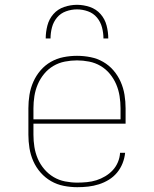

<svg xmlns="http://www.w3.org/2000/svg" viewBox="-20 -770 640 798"><path d="M301 8Q273 8 245 2.5Q217 -3 192.5 -17Q168 -31 149 -52.5Q130 -74 118.5 -100Q107 -126 102.5 -154Q98 -182 98 -210V-320Q98 -348 102.5 -376Q107 -404 118.5 -430Q130 -456 148.5 -477.5Q167 -499 191.5 -513Q216 -527 244 -532.5Q272 -538 300 -538Q328 -538 356 -532.5Q384 -527 408.5 -513Q433 -499 451.5 -477.5Q470 -456 481.5 -430Q493 -404 497.5 -376Q502 -348 502 -320V-256H119V-210Q119 -184 123 -159Q127 -134 137 -110.5Q147 -87 164 -67Q181 -47 203 -34Q225 -21 250.5 -16Q276 -11 301 -11Q321 -11 341.5 -13Q362 -15 381 -21Q400 -27 417.5 -37.5Q435 -48 448.5 -62.5Q462 -77 470 -96Q478 -115 479 -135H500Q498 -113 489.5 -91.5Q481 -70 466.5 -52.5Q452 -35 432.5 -23Q413 -11 391 -4Q369 3 346.5 5.5Q324 8 301 8ZM119 -274H481V-320Q481 -345 477 -370.5Q473 -396 463 -419.5Q453 -443 436.5 -463Q420 -483 398 -496Q376 -509 350.5 -514Q325 -519 300 -519Q275 -519 249.5 -514Q224 -509 202 -496Q180 -483 163.5 -463Q147 -443 137 -419.5Q127 -396 123 -370.5Q119 -345 119 -320ZM170 -610Q170 -637 177 -664Q184 -691 202 -711.5Q220 -732 246.5 -741Q273 -750 300 -750Q327 -750 353.5 -741Q380 -732 398 -711.5Q416 -691 423 -664Q430 -637 430 -610H410Q410 -633 404 -656Q398 -679 383 -697Q368 -715 345.5 -723Q323 -731 300 -731Q277 -731 254.5 -723Q232 -715 217 -697Q202 -679 196 -656Q190 -633 190 -610Z"/></svg>

Font: Iosevka Slab Thin Extended
Style: Regular
Weight: 100
Width: 7
Monospace: yes
Designer: Belleve Invis
Foundry: Belleve Invis
Version: Version 11.1.1; ttfautohint (v1.8.3)